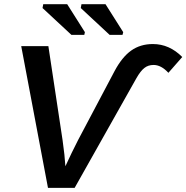

<svg xmlns="http://www.w3.org/2000/svg" viewBox="-20 -912 905 932"><path d="M642.6 -533.2 342.3 0H212.9L83 -688H214.8L283.7 -231.9Q289.1 -193.8 292.5 -162.4Q295.9 -130.9 297.4 -105Q328.6 -172.9 358.9 -231.9L536.1 -566.9Q572.3 -634.8 616.7 -666.5Q661.1 -698.2 722.2 -698.2Q802.2 -698.2 864.7 -635.3L797.4 -558.6Q762.2 -596.7 725.6 -596.7Q699.2 -596.7 680.7 -582Q662.1 -567.4 642.6 -533.2ZM392.1 -755.9 389.2 -742.7H326.7L186.5 -873L189.9 -891.6H306.2ZM578.1 -755.9 574.7 -742.7H512.2L372.1 -873L375.5 -891.6H492.2Z"/></svg>

Font: Arimo SemiBold
Style: Italic
Weight: 600
Italic angle: -12°
Version: Version 1.33